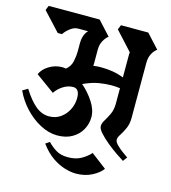

<svg xmlns="http://www.w3.org/2000/svg" viewBox="-137 -732 860 965"><g transform="rotate(15 293.5 -249.5)"><path d="M328 -567Q314 -557 303 -537Q292 -517 292 -490V-422Q292 -418 292 -414Q292 -410 291 -406Q311 -409 330 -409Q364 -409 393 -404Q422 -399 450 -388V-497Q450 -502 450 -508Q450 -514 451 -519L363 -615L373 -639H515L581 -567Q566 -557 555.5 -537Q545 -517 545 -490V-203Q545 -171 534 -147Q523 -123 512 -106.5Q501 -90 501 -78Q501 -67 514.5 -53Q528 -39 545.5 -26Q563 -13 575 -5L559 17Q547 10 522 -7Q497 -24 470.5 -45.5Q444 -67 425 -88Q406 -109 406 -123Q406 -138 417 -155.5Q428 -173 439 -196.5Q450 -220 450 -252V-332Q428 -335 405 -335Q375 -335 339.5 -329Q304 -323 261 -303Q297 -272 323 -232Q349 -192 349 -154Q349 -119 332 -88.5Q315 -58 283 -39.5Q251 -21 206 -21Q162 -21 117.5 -44.5Q73 -68 36.5 -107Q0 -146 -22 -194L5 -210Q40 -155 72 -129Q104 -103 141 -103Q176 -103 201.5 -121.5Q227 -140 241 -168.5Q255 -197 255 -228Q255 -277 222 -277Q195 -277 170 -261Q145 -245 130 -222L32 -293Q44 -321 75.5 -340Q107 -359 143 -359Q148 -359 152.5 -358.5Q157 -358 162 -357Q185 -375 191 -403.5Q197 -432 197 -455V-497Q197 -543 221 -567H170Q149 -567 129 -551.5Q109 -536 98 -519H76L-13 -615L-3 -639H262ZM482 79Q466 102 429.5 121Q393 140 346 140Q321 140 288.5 130.5Q256 121 222.5 98Q189 75 159 34L180 20Q200 41 224.5 56Q249 71 286 71Q327 71 355 55Q383 39 402 18Z"/></g></svg>

Font: Jaini
Style: Regular
Weight: 400
Designer: Maithili Shingre, Girish Dalvi (Devanagari), Taresh Vohra (Latin)
Foundry: Ek Type
Version: Version 2.000; ttfautohint (v1.8.4.7-5d5b)